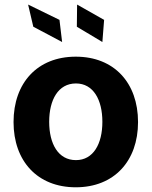

<svg xmlns="http://www.w3.org/2000/svg" viewBox="-20 -797 654 828"><path d="M247.9 -615.8 236.5 -711.3 101.2 -777.3 123.6 -681.8ZM421.5 -615.8 429 -711.3 312.5 -777.3 311.4 -681.8ZM306.8 10.7C472.3 10.7 575.3 -102.6 575.3 -270.6C575.3 -439.6 472.3 -552.6 306.8 -552.6C141.3 -552.6 38.4 -439.6 38.4 -270.6C38.4 -102.6 141.3 10.7 306.8 10.7ZM307.5 -106.5C231.2 -106.5 192.1 -176.5 192.1 -271.7C192.1 -366.8 231.2 -437.1 307.5 -437.1C382.5 -437.1 421.5 -366.8 421.5 -271.7C421.5 -176.5 382.5 -106.5 307.5 -106.5Z"/></svg>

Font: TID UI
Style: Bold
Weight: 700
Designer: The TID Project Authors
Foundry: Bakken & Bæck
Version: Version 1.001;hotconv 1.0.109;makeotfexe 2.5.65596